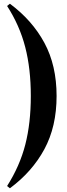

<svg xmlns="http://www.w3.org/2000/svg" viewBox="-20 -826 358 1028"><path d="M33 -806Q152 -718 217.5 -597Q283 -476 283 -312Q283 -148 217.5 -27Q152 94 33 182L18 170Q86 63 115.5 -52Q145 -167 145 -312Q145 -458 115 -574Q85 -690 18 -794Z"/></svg>

Font: Playfair Display
Style: Bold
Weight: 700
Designer: Claus Eggers Sørensen
Foundry: Claus Eggers Sørensen
Version: Version 1.203